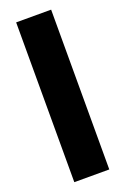

<svg xmlns="http://www.w3.org/2000/svg" viewBox="-142 -769 533 816"><g transform="rotate(-20 124.5 -361.5)"><path d="M45.4 0H203.6V-722.7H45.4Z"/></g></svg>

Font: Giphurs ExtraBold
Style: Regular
Weight: 800
Version: Version 1.000